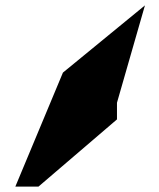

<svg xmlns="http://www.w3.org/2000/svg" viewBox="-20 -838 591 714"><path d="M37 -144H123L415 -394V-456L519 -818L214 -568Z"/></svg>

Font: bitstorm
Style: exext
Weight: 400
Version: Version 0.2